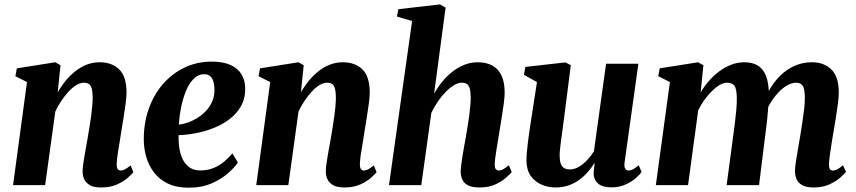

<svg xmlns="http://www.w3.org/2000/svg" viewBox="-20 -837 3871 868"><path d="M241 -419.5Q256.5 -447 276.5 -471.5Q296.5 -496 320.5 -515Q344.5 -534 372 -544.8Q399.5 -555.5 430.5 -555.5Q486 -555.5 519 -523.2Q552 -491 552 -418Q552 -399.5 548 -369.2Q544 -339 538.8 -306.2Q533.5 -273.5 529 -246.5Q525.5 -221 520.5 -193Q515.5 -165 511.8 -139.2Q508 -113.5 507.5 -95Q507.5 -77 513 -71.5Q518.5 -66 525.5 -66Q534 -66 544.2 -71.2Q554.5 -76.5 570.5 -89L583 -58.5Q576.5 -50 558 -33.5Q539.5 -17 509.5 -3.2Q479.5 10.5 437.5 10.5Q404.5 10.5 386.2 0Q368 -10.5 360.5 -27.2Q353 -44 353.5 -64Q353.5 -75 355.8 -92.5Q358 -110 361.8 -131.2Q365.5 -152.5 369.5 -174.8Q373.5 -197 377 -217.5Q380.5 -239 384.5 -262.8Q388.5 -286.5 391.8 -310.5Q395 -334.5 397 -356.8Q399 -379 399 -398Q398.5 -423 394.5 -437.2Q390.5 -451.5 381.8 -457.2Q373 -463 358.5 -463Q342.5 -463 324.8 -452.2Q307 -441.5 290 -423Q273 -404.5 257.2 -381.2Q241.5 -358 230 -332.5L184 0H39L102 -466L49.5 -492.5L56 -528L230 -555.5L253.5 -542Z M1055.5 -102.5Q1042 -81.5 1012 -54.8Q982 -28 937 -8.2Q892 11.5 833 11.5Q778 11.5 739.2 -7Q700.5 -25.5 676.5 -57Q652.5 -88.5 641.2 -127.5Q630 -166.5 630 -207.5Q630 -282.5 653 -346.5Q676 -410.5 717.5 -458Q759 -505.5 815.2 -532Q871.5 -558.5 937 -558.5Q989.5 -558.5 1022.8 -543Q1056 -527.5 1072 -500.5Q1088 -473.5 1088.5 -440Q1089.5 -393 1069.8 -357.8Q1050 -322.5 1017 -297.8Q984 -273 944 -257.5Q904 -242 863 -234.5Q822 -227 787.5 -226Q786.5 -190 792 -160.8Q797.5 -131.5 809.5 -110.5Q821.5 -89.5 840.2 -78Q859 -66.5 884.5 -66.5Q919.5 -66.5 946.8 -78Q974 -89.5 994.8 -107.5Q1015.5 -125.5 1030.5 -143.5ZM904.5 -501.5Q875.5 -501.5 854.8 -480Q834 -458.5 820 -423.8Q806 -389 798.2 -349.5Q790.5 -310 788.5 -273.5Q807.5 -275.5 829.8 -283.2Q852 -291 873.5 -304.5Q895 -318 912.5 -337Q930 -356 940.2 -380.5Q950.5 -405 949.5 -434.5Q948.5 -469 937 -485.2Q925.5 -501.5 904.5 -501.5Z M1340.5 -419.5Q1356 -447 1376 -471.5Q1396 -496 1420 -515Q1444 -534 1471.5 -544.8Q1499 -555.5 1530 -555.5Q1585.5 -555.5 1618.5 -523.2Q1651.5 -491 1651.5 -418Q1651.5 -399.5 1647.5 -369.2Q1643.5 -339 1638.2 -306.2Q1633 -273.5 1628.5 -246.5Q1625 -221 1620 -193Q1615 -165 1611.2 -139.2Q1607.5 -113.5 1607 -95Q1607 -77 1612.5 -71.5Q1618 -66 1625 -66Q1633.5 -66 1643.8 -71.2Q1654 -76.5 1670 -89L1682.5 -58.5Q1676 -50 1657.5 -33.5Q1639 -17 1609 -3.2Q1579 10.5 1537 10.5Q1504 10.5 1485.8 0Q1467.5 -10.5 1460 -27.2Q1452.5 -44 1453 -64Q1453 -75 1455.2 -92.5Q1457.5 -110 1461.2 -131.2Q1465 -152.5 1469 -174.8Q1473 -197 1476.5 -217.5Q1480 -239 1484 -262.8Q1488 -286.5 1491.2 -310.5Q1494.5 -334.5 1496.5 -356.8Q1498.5 -379 1498.5 -398Q1498 -423 1494 -437.2Q1490 -451.5 1481.2 -457.2Q1472.5 -463 1458 -463Q1442 -463 1424.2 -452.2Q1406.5 -441.5 1389.5 -423Q1372.5 -404.5 1356.8 -381.2Q1341 -358 1329.5 -332.5L1283.5 0H1138.5L1201.5 -466L1149 -492.5L1155.5 -528L1329.5 -555.5L1353 -542Z M2148 10.5Q2114.5 10.5 2095.8 0.8Q2077 -9 2069.8 -25.8Q2062.5 -42.5 2062.5 -64Q2063 -75 2065.2 -92.5Q2067.5 -110 2070.8 -131.2Q2074 -152.5 2078.2 -174.8Q2082.5 -197 2086 -217.5Q2089.5 -239 2093.5 -262.8Q2097.5 -286.5 2100.8 -310.5Q2104 -334.5 2106 -356.8Q2108 -379 2108 -398Q2107.5 -423 2103.5 -437.2Q2099.5 -451.5 2090.8 -457.2Q2082 -463 2067.5 -463Q2051 -463 2032.2 -451.8Q2013.5 -440.5 1994.5 -421Q1975.5 -401.5 1958.8 -377Q1942 -352.5 1930 -326.5L1884.5 0H1738.5L1843 -742L1774.5 -762L1781 -795.5L1969 -817L1994.5 -803L1942.5 -413.5Q1958.5 -442 1979.2 -467.5Q2000 -493 2025.2 -512.8Q2050.5 -532.5 2079.2 -544Q2108 -555.5 2139.5 -555.5Q2177 -555.5 2204.2 -541.5Q2231.5 -527.5 2246.5 -497Q2261.5 -466.5 2261.5 -418Q2261.5 -399.5 2257.5 -369.2Q2253.5 -339 2248.2 -306.2Q2243 -273.5 2238.5 -246.5Q2235.5 -227.5 2232 -206.5Q2228.5 -185.5 2225.2 -165.2Q2222 -145 2219.5 -126.8Q2217 -108.5 2216.5 -95Q2216.5 -77 2222.2 -71.5Q2228 -66 2235 -66Q2243.5 -66 2253.8 -71.2Q2264 -76.5 2280.5 -90L2293.5 -59Q2286.5 -50.5 2267.8 -33.8Q2249 -17 2219.2 -3.2Q2189.5 10.5 2148 10.5Z M2490.5 10.5Q2458.5 10.5 2429 -2Q2399.5 -14.5 2380 -41Q2360.5 -67.5 2360 -110.5Q2360 -127.5 2361.8 -148.5Q2363.5 -169.5 2366.5 -192.8Q2369.5 -216 2372.8 -239.5Q2376 -263 2379.5 -284.5L2407.5 -466L2348.5 -499L2355 -534.5L2537 -555L2560.5 -542L2528 -287.5Q2525.5 -266 2522.2 -243.8Q2519 -221.5 2516.2 -200.5Q2513.5 -179.5 2511.8 -162.5Q2510 -145.5 2510 -135Q2510 -112 2514.8 -98Q2519.5 -84 2529.8 -77.5Q2540 -71 2556 -71Q2577 -71 2597.2 -83Q2617.5 -95 2635 -113.8Q2652.5 -132.5 2665 -153L2720 -549H2866L2803.5 -101.5Q2801 -83 2806.5 -74.5Q2812 -66 2822 -66Q2831 -66 2841 -71.2Q2851 -76.5 2867.5 -90L2880.5 -59.5Q2873.5 -49 2854.8 -32.2Q2836 -15.5 2808 -2.8Q2780 10 2744.5 10Q2706 10 2686.5 -5Q2667 -20 2664 -46Q2664 -49.5 2664 -55.5Q2664 -61.5 2664.8 -68.5Q2665.5 -75.5 2666.5 -83.2Q2667.5 -91 2668.5 -98L2666.5 -98.5Q2654 -78.5 2637.2 -59.2Q2620.5 -40 2598.8 -24Q2577 -8 2550.2 1.2Q2523.5 10.5 2490.5 10.5Z M3160 -542 3147.5 -419Q3162.5 -445.5 3183.8 -470Q3205 -494.5 3230.8 -513.8Q3256.5 -533 3285.2 -544.2Q3314 -555.5 3345 -555.5Q3381.5 -555.5 3405.8 -540.8Q3430 -526 3442.5 -495Q3455 -464 3456 -415Q3456 -407.5 3455.5 -398Q3455 -388.5 3454 -378.5Q3453 -368.5 3452 -358.5L3432.5 -376Q3449 -418.5 3471.2 -451.5Q3493.5 -484.5 3521.5 -507.8Q3549.5 -531 3581.8 -543.2Q3614 -555.5 3650.5 -555.5Q3705 -555.5 3738.5 -523Q3772 -490.5 3772 -418Q3772 -399.5 3768.2 -369.5Q3764.5 -339.5 3759.2 -306.8Q3754 -274 3749 -246.5Q3745 -221 3740.2 -193Q3735.5 -165 3732 -139.2Q3728.5 -113.5 3727.5 -95Q3727.5 -77 3732.8 -71.5Q3738 -66 3745.5 -66Q3754.5 -66 3764.8 -71.2Q3775 -76.5 3791 -90L3804.5 -60Q3797.5 -51 3778.8 -34.2Q3760 -17.5 3730 -3.5Q3700 10.5 3658 10.5Q3625 10.5 3606.5 0Q3588 -10.5 3581 -27.2Q3574 -44 3574 -63.5Q3574 -78.5 3577.8 -104.2Q3581.5 -130 3587 -160Q3592.5 -190 3597 -218.5Q3601.5 -246.5 3606.5 -278.8Q3611.5 -311 3615.2 -342Q3619 -373 3618.5 -398Q3618 -435.5 3609 -449.2Q3600 -463 3578.5 -463Q3560 -463 3539 -451.2Q3518 -439.5 3497.8 -417.8Q3477.5 -396 3460.2 -366.8Q3443 -337.5 3432 -302.5L3455 -387.5Q3454 -365.5 3452.2 -341.2Q3450.5 -317 3447.8 -292.5Q3445 -268 3442 -245L3411.5 0H3265L3294 -217.5Q3298 -246.5 3302 -278.5Q3306 -310.5 3308.8 -341Q3311.5 -371.5 3311 -396Q3310 -437 3300 -450Q3290 -463 3266 -463Q3251 -463 3233.8 -453Q3216.5 -443 3198.5 -425.2Q3180.5 -407.5 3164.5 -385.2Q3148.5 -363 3136.5 -338.5L3090.5 0H2945L3008.5 -466L2956 -492.5L2962.5 -528L3136 -555.5Z"/></svg>

Font: Merriweather 48pt ExtraBold
Style: Italic
Weight: 800
Italic angle: -7.8°
Version: Version 2.101